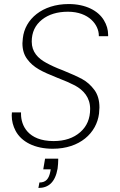

<svg xmlns="http://www.w3.org/2000/svg" viewBox="-20 -729 594 950"><path d="M57 -82C86 -27 152 7 241 7C375 7 458 -71 470 -167C471 -182 472 -192 472 -197C472 -232 464 -261 447 -284C430 -307 410 -325 386 -338C362 -351 330 -365 291 -381C256 -394 229 -407 209 -418C168 -440 137 -472 137 -523C137 -569 154 -605 188 -632C221 -658 264 -671 316 -671C421 -671 469 -605 469 -553C469 -552 469 -551 469 -550H515C515 -552 515 -555 515 -557C515 -582 508 -606 494 -629C466 -676 404 -709 320 -709C189 -709 103 -634 93 -540C92 -528 91 -520 91 -515C91 -483 99 -457 115 -436C146 -394 187 -375 264 -344C301 -330 330 -317 351 -306C393 -283 426 -247 426 -190C426 -142 410 -104 377 -75C344 -46 300 -31 245 -31C118 -31 84 -109 84 -165C84 -168 84 -170 84 -173H39C39 -168 38 -163 38 -158C38 -130 45 -105 57 -82ZM170 201C219 201 253 174 265 105C267 88 268 75 268 64C268 61 268 58 268 56H203L194 109H231L229 120C222 156 207 174 175 174Z"/></svg>

Font: Momo Neue ExtLt
Style: Italic
Weight: 200
Italic angle: -10°
Designer: Ninad Kale (Devanagari), Jonny Pinhorn (Latin)
Foundry: Indian Type Foundry
Version: 4.004